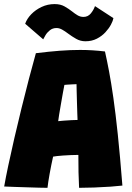

<svg xmlns="http://www.w3.org/2000/svg" viewBox="-22 -914 648 942"><path d="M211 7.5Q197 7.5 169.8 6.8Q142.5 6 110.5 5Q78.5 4 48.5 3Q18.5 2 -1.5 1Q5.5 -40 18.5 -101.2Q31.5 -162.5 48.2 -235.2Q65 -308 83.5 -383.2Q102 -458.5 120.2 -528.2Q138.5 -598 154 -653Q218 -661 270.8 -665Q323.5 -669 371.5 -669Q431.5 -669 493 -661.5Q503 -617.5 513.2 -563.2Q523.5 -509 534.2 -434Q545 -359 556 -254Q567 -149 578.5 -3.5Q558.5 -1 520.2 1.8Q482 4.5 440 6Q398 7.5 366 7.5Q364 -28 363.2 -69Q362.5 -110 362.5 -154Q323 -153.5 288 -151Q253 -148.5 238.5 -145.5Q229 -103 221.5 -61.2Q214 -19.5 211 7.5ZM263.5 -319.5Q270.5 -320.5 289.5 -322Q308.5 -323.5 328.8 -324.5Q349 -325.5 358.5 -325.5Q358 -333 357.2 -359Q356.5 -385 355.5 -416Q354.5 -447 354 -471.5Q353.5 -496 353.5 -501Q347.5 -501 334.8 -500.2Q322 -499.5 310.2 -498.8Q298.5 -498 294 -497.5Q291 -482 286.2 -456.2Q281.5 -430.5 276.8 -402.5Q272 -374.5 268.2 -352Q264.5 -329.5 263.5 -319.5ZM101.5 -797.5Q110 -822 131.2 -844Q152.5 -866 182.2 -880Q212 -894 246 -894Q274.5 -894 294.8 -882.5Q315 -871 331.5 -858Q345 -847 358.5 -839Q372 -831 387.5 -831Q409.5 -831 423.5 -848Q437.5 -865 444 -884L534.5 -825Q532.5 -812.5 522.5 -793.5Q512.5 -774.5 495.2 -755.8Q478 -737 453.2 -724.2Q428.5 -711.5 397 -711.5Q372.5 -711.5 351.5 -723.5Q330.5 -735.5 312.5 -749Q297.5 -760.5 283.2 -768.5Q269 -776.5 255.5 -776.5Q236.5 -776.5 223 -765.8Q209.5 -755 201.5 -741.8Q193.5 -728.5 190 -721Z"/></svg>

Font: Grandstander Black
Style: Regular
Weight: 900
Designer: Tyler Finck
Foundry: Etcetera Type Co
Version: Version 1.200; ttfautohint (v1.8.3)